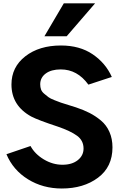

<svg xmlns="http://www.w3.org/2000/svg" viewBox="-20 -1083 701 1121"><path d="M17.6 -182.6 158.2 -230.5Q183.6 -183.6 235.8 -152.3Q288.1 -121.1 344.7 -121.1Q400.4 -121.1 434.1 -147.9Q467.8 -174.8 467.8 -215.8Q467.8 -262.7 429.7 -290.5Q391.6 -318.4 317.4 -343.8Q202.1 -381.8 163.1 -402.3Q46.9 -465.8 46.9 -589.8Q46.9 -691.4 127.9 -754.4Q209 -817.4 335.9 -817.4Q445.3 -817.4 521 -766.1Q596.7 -714.8 632.8 -633.8L496.1 -588.9Q431.6 -677.7 335 -677.7Q279.3 -677.7 247.1 -653.8Q214.8 -629.9 214.8 -590.8Q214.8 -574.2 219.7 -560.5Q224.6 -546.9 238.8 -535.2Q252.9 -523.4 263.2 -515.6Q273.4 -507.8 298.3 -498Q323.2 -488.3 335.4 -483.9Q347.7 -479.5 380.4 -469.7Q413.1 -460 423.8 -456.1Q467.8 -441.4 502.4 -423.8Q537.1 -406.2 569.3 -379.4Q601.6 -352.5 619.1 -312.5Q636.7 -272.5 636.7 -222.7Q636.7 -108.4 552.2 -45.4Q467.8 17.6 340.8 17.6Q230.5 17.6 143.6 -36.1Q56.6 -89.8 17.6 -182.6ZM239.3 -871.1 352.5 -1063.5H535.2L369.1 -871.1Z"/></svg>

Font: Gothic A1 Black
Style: Regular
Weight: 900
Version: Version 2.50